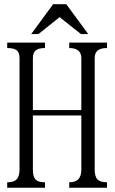

<svg xmlns="http://www.w3.org/2000/svg" viewBox="-20 -877 540 898"><path d="M13.7 1H190.4V-24.4Q159.2 -24.4 146.5 -37.1Q133.8 -50.8 133.8 -83V-336.9H360.4V-83Q360.4 -51.8 344.7 -37.1Q331.1 -24.4 303.7 -24.4V1H480.5V-24.4Q450.2 -24.4 436.5 -37.1Q422.9 -50.8 422.9 -83V-605.5Q422.9 -629.9 437.5 -641.6Q452.1 -652.3 480.5 -652.3V-677.7H303.7V-652.3Q330.1 -652.3 344.7 -641.6Q360.4 -629.9 360.4 -605.5V-362.3H133.8V-605.5Q133.8 -629.9 147.5 -641.6Q161.1 -652.3 190.4 -652.3V-677.7H13.7V-652.3Q44.9 -652.3 58.6 -641.6Q71.3 -630.9 71.3 -605.5V-83Q71.3 -50.8 56.6 -37.1Q43.9 -24.4 13.7 -24.4ZM392.6 -717.8 290 -857.4H228.5L126 -717.8H160.2L258.8 -796.9L358.4 -717.8Z"/></svg>

Font: BatangChe
Style: Regular
Weight: 400
Monospace: yes
Version: Version 2.21